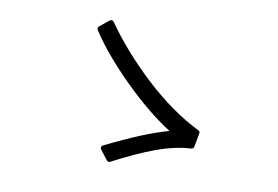

<svg xmlns="http://www.w3.org/2000/svg" viewBox="-65 -774 1130 781"><g transform="rotate(10 500.0 -383.0)"><path d="M426 -98Q422 -98 417 -103L387 -142Q384 -145 384 -150Q384 -157 391 -160Q548 -238 647 -265Q550 -327 447.5 -429Q345 -531 289 -618Q287 -620 287 -625Q287 -631 291 -634L329 -665Q334 -668 337 -668Q343 -668 347 -662Q425 -551 535.5 -448.5Q646 -346 762 -288Q766 -287 767.5 -283Q769 -279 768 -275L758 -220Q757 -216 754 -213Q751 -210 746 -210Q678 -206 601.5 -177.5Q525 -149 432 -100Q428 -98 426 -98Z"/></g></svg>

Font: LINE Seed JP_TTF Regular
Style: Regular
Weight: 400
Designer: LINE & Fontrix & Fontworks
Version: Version 1.002